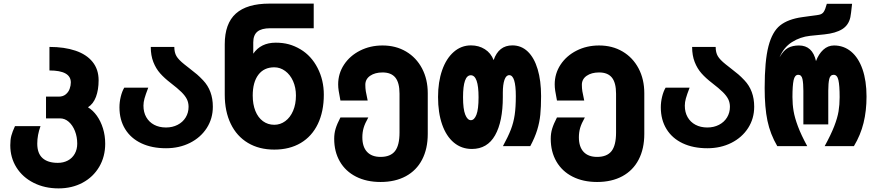

<svg xmlns="http://www.w3.org/2000/svg" viewBox="-20 -810 4840 1064"><path d="M37 -5Q37 -36 42.8 -57.8Q48.5 -79.5 63 -111H204.5Q186.5 -62 186.5 -14Q186.5 40 215.8 66.2Q245 92.5 300.5 92.5Q331.5 92.5 356 79.5Q380.5 66.5 394.2 42.2Q408 18 408 -14Q408 -51.5 395.5 -83.5Q383 -115.5 361.2 -134.8Q339.5 -154 312.5 -154H235V-274.5H305.5Q329 -274.5 344.2 -287Q359.5 -299.5 366 -317.8Q372.5 -336 372.5 -353Q372.5 -419.5 254 -419.5V-550Q337 -550 398.2 -529.2Q459.5 -508.5 493 -467Q526.5 -425.5 526.5 -365Q526.5 -312.5 511.8 -273.2Q497 -234 467.5 -215.5Q495 -199 516.8 -168.5Q538.5 -138 550.8 -98Q563 -58 563 -14Q563 58 529.8 114.5Q496.5 171 437.8 202.5Q379 234 304.5 234Q227.5 234 166.5 203.2Q105.5 172.5 71.2 118Q37 63.5 37 -5Z M642 -215Q642 -244.5 649.2 -274.2Q656.5 -304 668.5 -324H801.5Q786.5 -285 780.8 -264.2Q775 -243.5 775 -224.5Q775 -188 790.5 -160.8Q806 -133.5 834.2 -118.5Q862.5 -103.5 900 -103.5Q935.5 -103.5 964.2 -118.2Q993 -133 1009 -159.2Q1025 -185.5 1025 -218Q1025 -241 1015.8 -260Q1006.5 -279 985.5 -299.8Q964.5 -320.5 925.5 -350.5Q891 -377 867.5 -403.5Q844 -430 829.8 -466.2Q815.5 -502.5 815.5 -550H946Q946 -519 957.8 -499Q969.5 -479 1001.5 -453.5L1032 -429.5Q1058 -409.5 1072 -397.5Q1086 -385.5 1105.5 -365Q1159.5 -308 1159.5 -218.5Q1159.5 -153 1125.8 -100.5Q1092 -48 1032.8 -18.2Q973.5 11.5 900 11.5Q821.5 11.5 763.2 -16Q705 -43.5 673.5 -94.8Q642 -146 642 -215Z M1225.5 -285.5V-564.5Q1225.5 -679.5 1287 -734.8Q1348.5 -790 1473 -790H1718.5V-653.5H1478Q1429 -653.5 1406.2 -634.5Q1383.5 -615.5 1383.5 -575V-512.5Q1425.5 -573.5 1508 -573.5Q1548 -573.5 1580.8 -564.5Q1613.5 -555.5 1645.5 -536.5Q1705.5 -500.5 1740 -433.2Q1774.5 -366 1774.5 -285.5Q1774.5 -192 1741.5 -123.2Q1708.5 -54.5 1646.8 -17.8Q1585 19 1500 19Q1416 19 1354 -18Q1292 -55 1258.8 -123.8Q1225.5 -192.5 1225.5 -285.5ZM1620 -280.5Q1620 -325 1604 -360.8Q1588 -396.5 1560.2 -416.8Q1532.5 -437 1500 -437Q1443 -437 1411.8 -395.8Q1380.5 -354.5 1380.5 -280.5Q1380.5 -232 1395.2 -195.2Q1410 -158.5 1437.2 -138.5Q1464.5 -118.5 1500 -118.5Q1533.5 -118.5 1561 -138.8Q1588.5 -159 1604.2 -195.8Q1620 -232.5 1620 -280.5Z M1832 -41Q1832 -71 1840 -97.2Q1848 -123.5 1866.5 -159H2021Q2002 -125.5 1995 -101Q1988 -76.5 1988 -49Q1988 3.5 2014 31.5Q2040 59.5 2089 59.5Q2143.5 59.5 2168.8 27.5Q2194 -4.5 2194 -75.5V-290.5Q2194 -351.5 2171 -380Q2148 -408.5 2100 -408.5Q2058 -408.5 2031.2 -390Q2004.5 -371.5 2004.5 -340Q2004.5 -321 2007.2 -304.2Q2010 -287.5 2017.5 -253H1866.5Q1859.5 -288.5 1856.8 -307Q1854 -325.5 1854 -342.5Q1854 -402.5 1886.5 -451.8Q1919 -501 1975.2 -529.5Q2031.5 -558 2100 -558Q2173.5 -558 2230.2 -524.5Q2287 -491 2318.8 -430.8Q2350.5 -370.5 2350.5 -293.5V-68Q2350.5 14.5 2319.2 74.5Q2288 134.5 2229 166.5Q2170 198.5 2089 198.5Q2011.5 198.5 1953.2 169Q1895 139.5 1863.5 85.2Q1832 31 1832 -41Z M2407.5 -272.5Q2407.5 -356 2430.2 -421Q2453 -486 2494.5 -522.2Q2536 -558.5 2590 -558.5Q2633.5 -558.5 2667 -537.2Q2700.5 -516 2715.5 -477Q2743.5 -558.5 2819.5 -558.5Q2869 -558.5 2904.8 -524.2Q2940.5 -490 2959.5 -426.5Q2978.5 -363 2978.5 -277.5Q2978.5 -217.5 2974.2 -174.8Q2970 -132 2957 -89.8Q2944 -47.5 2918.5 0H2767Q2796.5 -54 2811.2 -92.5Q2826 -131 2832.2 -173.2Q2838.5 -215.5 2838.5 -277.5Q2838.5 -393.5 2802 -393.5Q2784.5 -393.5 2775.5 -367.2Q2766.5 -341 2766.5 -296V-272.5Q2766.5 -136 2723.5 -60.2Q2680.5 15.5 2595 15.5Q2537.5 15.5 2495.2 -19.8Q2453 -55 2430.2 -120Q2407.5 -185 2407.5 -272.5ZM2632 -271Q2632 -393 2589 -393Q2546 -393 2546 -271Q2546 -205.5 2558.2 -174.8Q2570.5 -144 2589.5 -144Q2608.5 -144 2620.2 -174.2Q2632 -204.5 2632 -271Z M3032 -41Q3032 -71 3040 -97.2Q3048 -123.5 3066.5 -159H3221Q3202 -125.5 3195 -101Q3188 -76.5 3188 -49Q3188 3.5 3214 31.5Q3240 59.5 3289 59.5Q3343.5 59.5 3368.8 27.5Q3394 -4.5 3394 -75.5V-290.5Q3394 -351.5 3371 -380Q3348 -408.5 3300 -408.5Q3258 -408.5 3231.2 -390Q3204.5 -371.5 3204.5 -340Q3204.5 -321 3207.2 -304.2Q3210 -287.5 3217.5 -253H3066.5Q3059.5 -288.5 3056.8 -307Q3054 -325.5 3054 -342.5Q3054 -402.5 3086.5 -451.8Q3119 -501 3175.2 -529.5Q3231.5 -558 3300 -558Q3373.5 -558 3430.2 -524.5Q3487 -491 3518.8 -430.8Q3550.5 -370.5 3550.5 -293.5V-68Q3550.5 14.5 3519.2 74.5Q3488 134.5 3429 166.5Q3370 198.5 3289 198.5Q3211.5 198.5 3153.2 169Q3095 139.5 3063.5 85.2Q3032 31 3032 -41Z M3642 -215Q3642 -244.5 3649.2 -274.2Q3656.5 -304 3668.5 -324H3801.5Q3786.5 -285 3780.8 -264.2Q3775 -243.5 3775 -224.5Q3775 -188 3790.5 -160.8Q3806 -133.5 3834.2 -118.5Q3862.5 -103.5 3900 -103.5Q3935.5 -103.5 3964.2 -118.2Q3993 -133 4009 -159.2Q4025 -185.5 4025 -218Q4025 -241 4015.8 -260Q4006.5 -279 3985.5 -299.8Q3964.5 -320.5 3925.5 -350.5Q3891 -377 3867.5 -403.5Q3844 -430 3829.8 -466.2Q3815.5 -502.5 3815.5 -550H3946Q3946 -519 3957.8 -499Q3969.5 -479 4001.5 -453.5L4032 -429.5Q4058 -409.5 4072 -397.5Q4086 -385.5 4105.5 -365Q4159.5 -308 4159.5 -218.5Q4159.5 -153 4125.8 -100.5Q4092 -48 4032.8 -18.2Q3973.5 11.5 3900 11.5Q3821.5 11.5 3763.2 -16Q3705 -43.5 3673.5 -94.8Q3642 -146 3642 -215Z M4217.5 -322.5Q4217.5 -472.5 4238.5 -553.5Q4259.5 -634.5 4303.2 -669.2Q4347 -704 4425.5 -715L4515.5 -727.5Q4535.5 -730.5 4544.5 -743.8Q4553.5 -757 4562 -789H4702Q4695.5 -728.5 4692.5 -715Q4683 -670.5 4647 -648.2Q4611 -626 4549 -619.5L4469.5 -611.5Q4414 -605.5 4368.5 -576.5Q4323 -547.5 4300 -492.5Q4322 -531 4347 -544.5Q4372 -558 4407.5 -558Q4482.5 -558 4502 -471.5Q4516.5 -510.5 4542.2 -534.2Q4568 -558 4602 -558Q4656 -558 4696.8 -524Q4737.5 -490 4759.8 -426Q4782 -362 4782 -275Q4782 -196 4765.5 -128.8Q4749 -61.5 4712 0H4550Q4585 -64 4603 -110.5Q4621 -157 4627 -193.2Q4633 -229.5 4633 -271.5Q4633 -336.5 4626.2 -366Q4619.5 -395.5 4600 -395.5Q4581 -395.5 4575.5 -372.5Q4570 -349.5 4570 -307V-120.5H4432V-307Q4432 -348 4427 -371.8Q4422 -395.5 4403.5 -395.5Q4384.5 -395.5 4378 -366Q4371.5 -336.5 4371.5 -272Q4371.5 -231.5 4377.8 -194.5Q4384 -157.5 4401.8 -110Q4419.5 -62.5 4453.5 0H4287.5Q4248.5 -66.5 4233 -140.5Q4217.5 -214.5 4217.5 -322.5Z"/></svg>

Font: JuliaMono Black
Style: Regular
Weight: 900
Monospace: yes
Designer: cormullion
Foundry: corm
Version: Version 0.054; ttfautohint (v1.8.4)